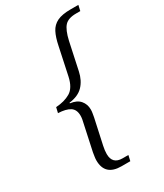

<svg xmlns="http://www.w3.org/2000/svg" viewBox="-219 -844 904 1059"><g transform="rotate(-30 233.5 -315.0)"><path d="M228 130Q124 130 124 33Q124 22 126 9.5Q128 -3 130 -16L165 -179Q168 -191 170 -202.5Q172 -214 172 -225Q172 -264 146.5 -280.5Q121 -297 71 -299L79 -333Q133 -336 170.5 -358Q208 -380 222 -444L259 -618Q269 -668 285 -699Q301 -730 332 -745Q363 -760 418 -760H467L459 -725H432Q382 -725 359.5 -700.5Q337 -676 323 -614L286 -441Q275 -389 244 -356.5Q213 -324 155 -317V-313Q197 -308 217.5 -284Q238 -260 238 -226Q238 -215 236 -203.5Q234 -192 232 -180L197 -19Q194 -6 192.5 7Q191 20 191 31Q191 95 255 95H292L284 130Z"/></g></svg>

Font: Noto Serif Light
Style: Italic
Weight: 300
Italic angle: -12°
Designer: Monotype Design Team
Foundry: Monotype Imaging Inc.
Version: Version 2.013